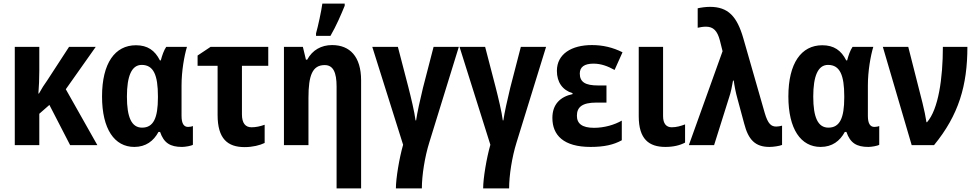

<svg xmlns="http://www.w3.org/2000/svg" viewBox="-20 -805 5417 1065"><path d="M511 -545H363L242 -359C226 -337 210 -312 196 -286H193C196 -325 198 -368 198 -412V-545H62V0H198V-174L254 -223L369 0H520L345 -310Z M725 10C789 10 832 -23 859 -73H868C889 -12 924 10 990 10C1007 10 1042 4 1050 -2V-106C1044 -103 1032 -101 1023 -101C1001 -101 987 -118 987 -162V-331C987 -411 1002 -495 1017 -545H902C889 -526 879 -497 872 -470H867C839 -526 798 -554 734 -554C618 -554 546 -455 546 -270C546 -89 615 10 725 10ZM768 -97C710 -97 684 -154 684 -269C684 -383 710 -445 766 -445C832 -445 856 -388 856 -271V-264C856 -150 831 -97 768 -97Z M1468 -545H1148L1076 -497V-440H1187V-167C1187 -36 1242 11 1337 11C1381 11 1421 1 1448 -12V-113C1423 -104 1399 -99 1375 -99C1341 -99 1322 -122 1322 -171V-440H1468Z M1733 -606H1813C1845 -661 1872 -724 1892 -773V-785H1768C1763 -746 1744 -658 1733 -620ZM1822 -555C1763 -555 1713 -528 1684 -474H1677L1660 -545H1555V0H1691V-263C1691 -387 1713 -444 1781 -444C1828 -444 1847 -404 1847 -325V240H1983V-359C1983 -492 1920 -555 1822 -555Z M2525 -545H2385L2326 -317C2310 -251 2294 -179 2288 -137H2285C2279 -185 2260 -263 2245 -322L2187 -545H2045L2216 -2C2195 71 2176 184 2176 240H2320C2320 168 2336 66 2361 -14Z M3009 -545H2869L2810 -317C2794 -251 2778 -179 2772 -137H2769C2763 -185 2744 -263 2729 -322L2671 -545H2529L2700 -2C2679 71 2660 184 2660 240H2804C2804 168 2820 66 2845 -14Z M3344 -331H3297C3228 -331 3196 -349 3196 -397C3196 -433 3221 -452 3272 -452C3314 -452 3351 -438 3389 -417L3433 -515C3379 -542 3324 -555 3263 -555C3151 -555 3069 -506 3069 -412C3069 -349 3100 -305 3156 -288V-283C3086 -268 3044 -225 3044 -151C3044 -55 3106 10 3256 10C3331 10 3384 -2 3429 -27V-136C3389 -113 3333 -96 3275 -96C3208 -96 3180 -120 3180 -163C3180 -210 3208 -236 3288 -236H3344Z M3658 -545H3523V-160C3523 -33 3580 10 3671 10C3715 10 3752 1 3780 -14V-115C3756 -106 3732 -99 3706 -99C3676 -99 3658 -119 3658 -161Z M3801 0H3941L4025 -267C4034 -293 4041 -328 4046 -358H4050C4054 -328 4061 -291 4071 -256L4108 -119C4131 -30 4169 10 4248 10C4270 10 4303 5 4318 -1V-108C4307 -105 4296 -103 4286 -103C4258 -103 4240 -117 4222 -178L4103 -593C4068 -714 4019 -767 3918 -767C3895 -767 3867 -763 3850 -759V-651C3863 -654 3879 -657 3896 -657C3937 -657 3959 -634 3973 -581L3988 -521Z M4532 10C4596 10 4639 -23 4666 -73H4675C4696 -12 4731 10 4797 10C4814 10 4849 4 4857 -2V-106C4851 -103 4839 -101 4830 -101C4808 -101 4794 -118 4794 -162V-331C4794 -411 4809 -495 4824 -545H4709C4696 -526 4686 -497 4679 -470H4674C4646 -526 4605 -554 4541 -554C4425 -554 4353 -455 4353 -270C4353 -89 4422 10 4532 10ZM4575 -97C4517 -97 4491 -154 4491 -269C4491 -383 4517 -445 4573 -445C4639 -445 4663 -388 4663 -271V-264C4663 -150 4638 -97 4575 -97Z M4877 -545 5037 0H5161C5298 -167 5346 -331 5346 -545H5210C5210 -370 5185 -198 5122 -127H5119C5115 -154 5106 -199 5097 -234L5018 -545Z"/></svg>

Font: Noto Sans Display SemiCondensed
Style: Bold
Weight: 700
Width: 4
Designer: Monotype Design Team
Foundry: Monotype Imaging Inc.
Version: Version 1.900